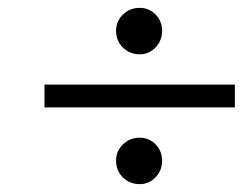

<svg xmlns="http://www.w3.org/2000/svg" viewBox="-20 -494 617 488"><path d="M275 -86Q275 -110 292.5 -127Q310 -144 335 -144Q359 -144 375.5 -127Q392 -110 392 -86Q392 -61 375.5 -43.5Q359 -26 335 -26Q310 -26 292.5 -43Q275 -60 275 -86ZM275 -416Q275 -440 292.5 -457Q310 -474 335 -474Q359 -474 375.5 -457Q392 -440 392 -416Q392 -391 375.5 -373.5Q359 -356 335 -356Q310 -356 292.5 -373Q275 -390 275 -416ZM93 -221V-279H577V-221Z"/></svg>

Font: Heuristica
Style: Italic
Weight: 400
Italic angle: -13°
Version: Version 1.0.2